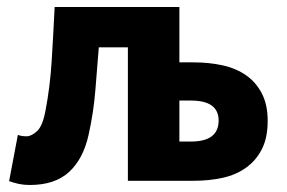

<svg xmlns="http://www.w3.org/2000/svg" viewBox="-20 -516 820 548"><path d="M65 12Q48 12 34 9Q20 6 6 1L31 -131Q36 -129 42 -128Q48 -127 56 -127Q70 -127 86 -142Q102 -157 110 -201Q123 -269 127.5 -342Q132 -415 136 -496H492V-338H532Q577 -338 615.5 -329.5Q654 -321 682.5 -301Q711 -281 727.5 -249Q744 -217 744 -171Q744 -123 727.5 -90.5Q711 -58 682.5 -37.5Q654 -17 615.5 -8.5Q577 0 532 0H345V-381H262Q257 -318 252 -256.5Q247 -195 233 -132Q218 -63 177.5 -25.5Q137 12 65 12ZM492 -112H525Q604 -112 604 -172Q604 -229 525 -229H492Z"/></svg>

Font: Giro Regular
Style: Bold
Weight: 700
Designer: Paul D. Hunt
Foundry: Adobe Systems Incorporated
Version: Version 1.000;PS 1.0;hotconv 1.0.88;makeotf.lib2.5.647800